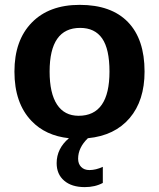

<svg xmlns="http://www.w3.org/2000/svg" viewBox="-20 -558 651 786"><path d="M327.1 208Q273.4 208 242.7 181.6Q211.9 155.3 211.9 109.9Q211.9 50.3 262.2 7.8Q166.5 -2.4 108.9 -63Q39.1 -135.7 39.1 -265.1Q39.1 -392.6 109.9 -465.3Q180.7 -538.1 306.2 -538.1Q435.5 -538.1 503.7 -467.8Q571.8 -397.5 571.8 -265.1Q571.8 -146 510.7 -74.5Q449.7 -2.9 339.8 7.8Q299.8 46.4 299.8 91.8Q299.8 112.8 312.3 125.5Q324.7 138.2 346.2 138.2Q372.1 138.2 400.9 125V190.9Q369.1 208 327.1 208ZM428.2 -265.1Q428.2 -357.4 398.2 -400.6Q368.2 -443.8 308.1 -443.8Q183.1 -443.8 183.1 -265.1Q183.1 -176.3 213.4 -130.1Q243.7 -84 301.8 -84Q428.2 -84 428.2 -265.1Z"/></svg>

Font: Libra Sans Modern
Style: Bold
Weight: 700
Foundry: Stefan Peev, Context Ltd
Version: Version 1.000